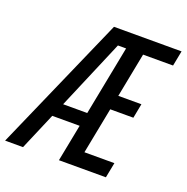

<svg xmlns="http://www.w3.org/2000/svg" viewBox="-153 -851 945 972"><g transform="rotate(20 319.5 -365.0)"><path d="M267 0H520L536 -82H374.5L423 -331H547.5L562.5 -409H438L484.5 -648H646L662 -730H298L-23 0H73.5L158.5 -199.5H306ZM190 -273.5 349 -648H393L320 -273.5Z"/></g></svg>

Font: Monaspace Neon
Style: Italic
Weight: 400
Italic angle: -11°
Designer: Riley Cran & the Lettermatic Team
Foundry: Lettermatic
Version: Version 1.200 (Monaspace Neon)